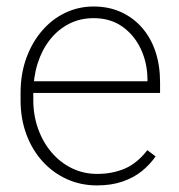

<svg xmlns="http://www.w3.org/2000/svg" viewBox="-20 -558 549 588"><path d="M276.9 9.8Q227.1 9.8 184.6 -9.5Q142.1 -28.8 110.4 -63.7Q78.6 -98.6 60.8 -146.5Q43 -194.3 43 -251.5V-272.9Q43 -332 60.8 -380.6Q78.6 -429.2 109.4 -464.6Q140.1 -500 180.4 -519Q220.7 -538.1 266.6 -538.1Q313 -538.1 350.6 -521Q388.2 -503.9 415 -473.1Q441.9 -442.4 456.1 -399.9Q470.2 -357.4 470.2 -306.2V-273.4H67.4V-309.1H431.6V-315.4Q431.2 -365.2 411.4 -407.7Q391.6 -450.2 355 -476.3Q318.4 -502.4 266.6 -502.4Q225.1 -502.4 191.2 -484.9Q157.2 -467.3 132.8 -436.3Q108.4 -405.3 95.2 -363.5Q82 -321.8 82 -272.9V-251.5Q82 -204.6 96.7 -163.6Q111.3 -122.6 137.7 -91.6Q164.1 -60.5 199.7 -43Q235.4 -25.4 277.8 -25.4Q323.7 -25.4 361.8 -41.5Q399.9 -57.6 431.2 -98.1L456.5 -79.1Q439 -53.7 414.1 -33.7Q389.2 -13.7 355.2 -2Q321.3 9.8 276.9 9.8Z"/></svg>

Font: Roboto ExtraLight
Style: Regular
Weight: 250
Designer: Christian Robertson
Foundry: Google
Version: Version 3.009; 2024